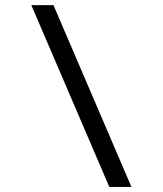

<svg xmlns="http://www.w3.org/2000/svg" viewBox="-20 -734 640 754"><path d="M189.9 -713.9 496.1 0H409.2L103 -713.9Z"/></svg>

Font: TypoPRO Noto Mono
Style: Regular
Weight: 400
Designer: Monotype Design Team
Foundry: Monotype Imaging Inc.
Version: Version 1.00